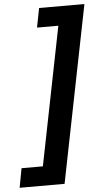

<svg xmlns="http://www.w3.org/2000/svg" viewBox="-135 -780 548 1013"><g transform="rotate(-5 139.5 -274.0)"><path d="M165 194H-73L-54 92H59L205 -640H92L112 -742H352Z"/></g></svg>

Font: MOST Montserrat SemiBold
Style: Italic
Weight: 600
Italic angle: -11.3°
Designer: Julieta Ulanovsky
Foundry: Julieta Ulanovsky
Version: Version 8.000;March 11, 2024;FontCreator 15.0.0.2926 64-bit